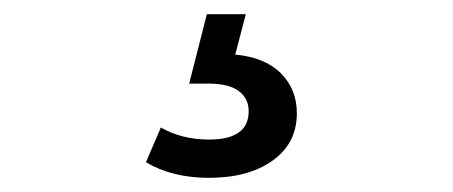

<svg xmlns="http://www.w3.org/2000/svg" viewBox="-20 -27 640 271"><path d="M186 202 207 153Q237 170 275 170Q331 170 331 130Q331 112 317 101.5Q303 91 274 91H247L272 -7H327L312 50Q354 54 376.5 76.5Q399 99 399 133Q399 175 365 199.5Q331 224 275 224Q223 224 186 202Z"/></svg>

Font: Montserrat Alternates Medium
Style: Regular
Weight: 500
Designer: Julieta Ulanovsky
Foundry: Julieta Ulanovsky
Version: Version 7.200